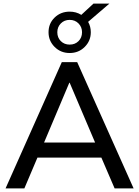

<svg xmlns="http://www.w3.org/2000/svg" viewBox="-20 -1052 776 1072"><path d="M11 0 325 -705H411L726 0H620L546 -172H189L116 0ZM367 -590 226 -256H511L369 -590ZM369 -756Q319 -756 285 -790Q251 -824 251 -872Q251 -921 285 -954Q319 -987 369 -987Q405 -987 434 -969L502 -1032H591L472 -930Q487 -904 487 -872Q487 -824 453 -790Q419 -756 369 -756ZM369 -803Q399 -803 418.5 -822.5Q438 -842 438 -872Q438 -901 418.5 -921Q399 -941 369 -941Q339 -941 319.5 -921Q300 -901 300 -872Q300 -842 319.5 -822.5Q339 -803 369 -803Z"/></svg>

Font: Nunito Sans SemiBold
Style: Regular
Weight: 600
Designer: Vernon Adams
Foundry: Vernon Adams
Version: Version 3.101; ttfautohint (v1.8.4.7-5d5b);gftools[0.9.27]